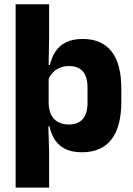

<svg xmlns="http://www.w3.org/2000/svg" viewBox="-20 -680 606 872"><path d="M351.5 11.5Q307.5 11.5 277.5 -3Q247.5 -17.5 229.8 -44.2Q212 -71 204.5 -106.5H165L201 -209.5Q202 -179 212.8 -158Q223.5 -137 243.8 -125.8Q264 -114.5 292 -114.5Q334 -114.5 355.8 -139.2Q377.5 -164 377.5 -213V-282.5Q377.5 -331.5 356.2 -355.8Q335 -380 293 -380Q269.5 -380 250.2 -371.5Q231 -363 217.8 -348.2Q204.5 -333.5 198.5 -314.5L165.5 -385H206.5Q214 -418 231 -444.8Q248 -471.5 278.5 -487.2Q309 -503 356.5 -503Q441.5 -503 486.2 -446.8Q531 -390.5 531 -278V-218Q531 -104.5 486 -46.5Q441 11.5 351.5 11.5ZM203 172H51V-660.5H203V-508L200.5 -365.5L201 -341V-153L199 -126.5L203 5Z"/></svg>

Font: Anek Devanagari
Style: Bold
Weight: 700
Designer: Kailash Malviya (Devanagari) & Yesha Goshar (Latin)
Foundry: Ek Type
Version: Version 1.003